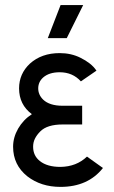

<svg xmlns="http://www.w3.org/2000/svg" viewBox="-20 -720 445 752"><path d="M301.8 -305.8H225.2Q174.2 -305.8 149 -329.8Q129.7 -348.8 129.7 -373.8Q129.7 -399 148.8 -416.3Q172.3 -437 213.8 -437Q264.5 -437 296.8 -401.3L357.8 -443.3Q347.2 -459 331.3 -471.4Q315.5 -483.8 295.2 -493.7Q258.7 -512 213.8 -512Q142.7 -512 97 -470.7Q54.7 -431 54.7 -373.8Q54.7 -310.3 104.8 -272.8Q71.3 -251.2 51 -216.3Q31.3 -181.7 31.3 -145.3Q31.3 -73.7 87.3 -29.2Q140.7 12 216.8 12Q324.7 12 383.2 -62L320.7 -106.7Q279.5 -67.2 216.8 -66.3Q165 -66.3 136.5 -89Q109.7 -109.8 109.7 -145.3Q109.7 -162.5 116.9 -177.1Q124.2 -191.7 137.8 -205.3Q164.7 -232.5 225.2 -232.5H301.8ZM167.2 -570.7H241.5L305.8 -700.2H217.3Z"/></svg>

Font: Unageo Variable
Style: Regular
Weight: 300
Designer: Richard Sepsi
Foundry: Richard Sepsi
Version: Version 2.200